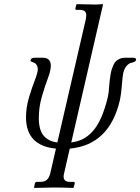

<svg xmlns="http://www.w3.org/2000/svg" viewBox="-20 -710 679 930"><path d="M226.1 -391.1Q226.1 -368.7 211.7 -330.3Q197.3 -292 182.6 -241.5Q168 -190.9 168 -138.2Q168 -80.6 191.2 -53Q214.4 -25.4 257.8 -20L396 -618.2Q397.9 -631.8 397.9 -637.2Q397.9 -662.1 367.2 -662.1H351.1Q343.8 -662.1 345.2 -669.9L350.1 -688L352.1 -689.9Q411.6 -688 443.8 -688L478 -689.9L479 -688L325.2 -20Q356.4 -23.9 381.6 -36.6Q406.7 -49.3 429.4 -74.5Q452.1 -99.6 470.5 -141.4Q488.8 -183.1 502.9 -242.2Q507.3 -263.2 508.8 -293Q510.7 -312 511.5 -320.6Q512.2 -329.1 515.1 -346.7Q518.1 -364.3 521 -373.3Q523.9 -382.3 529.5 -395.3Q535.2 -408.2 542.2 -414.3Q549.3 -420.4 559.8 -425.3Q570.3 -430.2 583 -430.2H624Q639.2 -430.2 639.2 -421.9Q639.2 -414.6 631.6 -410.9Q624 -407.2 614.3 -405.3Q604.5 -403.3 593.5 -391.1Q582.5 -378.9 577.1 -356.9Q573.7 -341.8 570.3 -297.4Q566.9 -252.9 561 -226.1Q510.7 -7.8 317.9 9.8L291 127Q288.1 137.2 288.1 145Q288.1 170.9 318.8 170.9H335.9Q343.3 170.9 341.8 179.2L336.9 198.2L335 200.2Q274.4 198.2 240.2 198.2L146 200.2L145 198.2L148.9 179.2Q150.4 170.9 158.2 170.9H174.8Q196.8 170.9 207.8 160.2Q218.8 149.4 224.1 127L251 9.8Q106 -3.9 106 -142.1Q106 -189.5 120.4 -237.8Q134.8 -286.1 148.9 -322Q163.1 -357.9 163.1 -375Q163.1 -386.2 158.2 -394Q153.3 -401.9 149.4 -404.1Q145.5 -406.2 138.2 -409.2Q134.3 -410.2 132.1 -411.1Q129.9 -412.1 128.4 -413.8Q127 -415.5 127.9 -418Q129.9 -430.2 147.9 -430.2H188Q226.1 -430.2 226.1 -391.1Z"/></svg>

Font: Common Serif
Style: Italic
Weight: 400
Italic angle: -12°
Designer: Philipp H. Poll, Khaled Hosny
Foundry: Stefan Peev, Context Ltd.
Version: Version 1.026